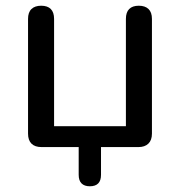

<svg xmlns="http://www.w3.org/2000/svg" viewBox="-20 -514 629 671"><path d="M294 137Q275 137 265 127Q255 117 255 97V0H125Q102 0 90 -12Q78 -24 78 -47V-448Q78 -471 90 -482.5Q102 -494 124 -494Q146 -494 157.5 -482.5Q169 -471 169 -448V-73H420V-448Q420 -471 431.5 -482.5Q443 -494 465 -494Q487 -494 499 -482.5Q511 -471 511 -448V-47Q511 -24 498.5 -12Q486 0 464 0H333V97Q333 137 294 137Z"/></svg>

Font: Nunito Medium
Style: Regular
Weight: 500
Designer: Vernon Adams
Foundry: Vernon Adams
Version: Version 3.602